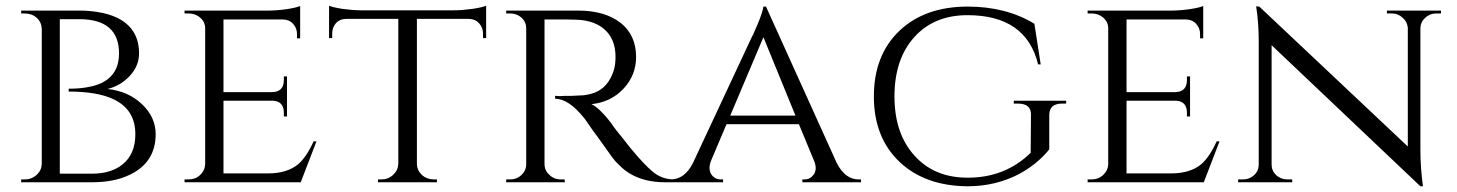

<svg xmlns="http://www.w3.org/2000/svg" viewBox="-20 -637 5091 671"><path d="M258 -600Q291 -600 321 -595Q360 -589 389 -575Q466 -538 466 -450Q466 -406 432 -370Q400 -337 356 -326Q429 -318 476 -273Q524 -228 524 -168Q524 -79 450 -35Q391 0 302 0H54V-10H66Q91 -10 108 -26Q125 -41 126 -64V-536Q125 -560 108 -575Q91 -590 66 -590H54V-600ZM301 -30Q369 -30 409 -63Q453 -99 453 -168Q453 -254 377 -290Q321 -317 220 -317V-327Q253 -327 278 -331Q312 -336 335 -347Q396 -377 396 -450Q396 -570 257 -570H189V-30Z M1031 0H625V-10H639Q663 -10 679 -25Q696 -41 697 -63V-538Q697 -560 680 -575Q663 -590 639 -590H625V-600H917Q946 -600 982 -605Q1015 -610 1029 -616V-503H1018V-518Q1018 -539 1004 -554Q990 -569 968 -569H761V-315H931Q972 -316 972 -357V-370H983V-230H972V-243Q972 -283 934 -285H761V-31H917Q983 -31 1022 -63Q1051 -88 1076 -143H1086Z M1567 -601Q1595 -601 1631 -606Q1665 -611 1679 -617V-504H1668V-520Q1668 -541 1654 -556Q1640 -571 1618 -571H1437V-63Q1438 -41 1455 -25Q1472 -10 1496 -10H1507V0H1301V-10H1313Q1337 -10 1354 -26Q1371 -42 1372 -64V-571H1191Q1168 -571 1154 -556Q1141 -541 1141 -520V-504H1130V-617Q1144 -611 1177 -606Q1213 -601 1241 -601Z M2000 -600Q2094 -600 2149 -557Q2203 -514 2203 -438Q2203 -374 2159 -327Q2115 -280 2047 -273Q2063 -266 2086 -242Q2107 -220 2124 -195L2126 -192Q2129 -189 2132 -184Q2142 -172 2153 -158Q2186 -115 2212 -86Q2249 -45 2269 -31Q2298 -10 2336 -10V0H2305Q2232 0 2182 -30Q2163 -41 2146 -58L2131 -73L2119 -88Q2113 -96 2069 -158L2052 -181Q2043 -194 2038 -201Q2024 -222 2021 -225Q1967 -292 1920 -292V-302H1924Q1930 -301 1936 -301Q1945 -301 1954 -302H1977L1998 -303L2019 -304Q2043 -307 2060 -314Q2105 -332 2124 -388Q2132 -411 2131 -445Q2129 -501 2094 -533Q2059 -565 1998 -568Q1979 -569 1958 -569H1883V-64Q1883 -41 1900 -26Q1916 -10 1940 -10H1953L1954 0H1749V-10H1763Q1786 -10 1802 -25Q1819 -41 1819 -63V-538Q1819 -560 1803 -575Q1786 -590 1763 -590H1749V-600Z M2904 -68Q2933 -10 2981 -10H2989V0H2784V-10H2792Q2811 -10 2823 -26Q2836 -43 2827 -70L2772 -203H2519L2464 -73Q2454 -45 2467 -26Q2479 -10 2499 -10H2507V0H2316V-10H2324Q2373 -10 2402 -68L2609 -511L2611 -514L2613 -518L2615 -523Q2618 -530 2621 -537L2628 -553Q2636 -572 2641 -587Q2647 -605 2648 -614H2657ZM2760 -233 2648 -507 2532 -233Z M3647 -115Q3605 -63 3540 -28Q3458 14 3362 14Q3213 13 3124 -71Q3034 -156 3034 -300Q3034 -445 3124 -530Q3213 -614 3362 -614Q3496 -614 3595 -554L3617 -412H3608Q3566 -584 3361 -584Q3245 -584 3176 -508Q3106 -431 3106 -300Q3106 -169 3177 -92Q3246 -16 3362 -16Q3493 -16 3582 -103L3583 -236Q3584 -275 3537 -275H3523V-285H3706V-275H3692Q3647 -275 3647 -235Z M4187 0H3781V-10H3795Q3819 -10 3835 -25Q3852 -41 3853 -63V-538Q3853 -560 3836 -575Q3819 -590 3795 -590H3781V-600H4073Q4102 -600 4138 -605Q4171 -610 4185 -616V-503H4174V-518Q4174 -539 4160 -554Q4146 -569 4124 -569H3917V-315H4087Q4128 -316 4128 -357V-370H4139V-230H4128V-243Q4128 -283 4090 -285H3917V-31H4073Q4139 -31 4178 -63Q4207 -88 4232 -143H4242Z M5016 -600V-590H4999Q4977 -590 4961 -575Q4945 -561 4944 -540V-114Q4944 -49 4953 14H4944L4424 -479V-62Q4424 -40 4440 -25Q4456 -10 4479 -10H4496V0H4307V-10H4324Q4347 -10 4363 -25Q4379 -40 4379 -62V-490Q4379 -558 4370 -615L4381 -614L4900 -125V-540Q4898 -561 4882 -575Q4866 -590 4844 -590H4827V-600Z"/></svg>

Font: Cinzel(RUS BY LYAJKA)
Style: Regular
Weight: 400
Designer: Natanael Gama
Version: Version 1.001;PS 001.001;hotconv 1.0.56;makeotf.lib2.0.21325